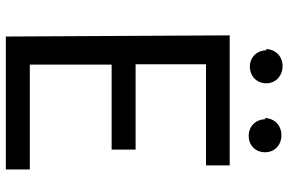

<svg xmlns="http://www.w3.org/2000/svg" viewBox="-185 -777 987 657"><g transform="rotate(90 308.5 -448.5)"><path d="M105 25H560V-57H201V-337H492V-419H200V-660H546V-741H101ZM152 -868C152 -834 176 -810 208 -810C240 -810 265 -833 265 -866C265 -899 239 -922 206 -922C173 -922 148 -898 148 -864ZM388 -864C388 -830 412 -806 445 -806C477 -806 501 -829 501 -862C501 -895 476 -918 443 -918C409 -918 384 -894 384 -860Z"/></g></svg>

Font: GenEiGothic-pro-Regular
Style: Regular
Weight: 400
Designer: Ryoko NISHIZUKA (kana & ideographs); Paul D. Hunt (Latin, Greek & Cyrillic); Wenlong ZHANG (bopomofo); Sandoll Communica
Foundry: Adobe Systems Incorporated; o_tamon
Version: Version 1.000.140830